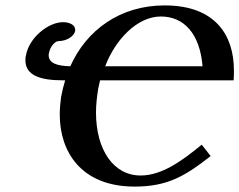

<svg xmlns="http://www.w3.org/2000/svg" viewBox="-20 -678 885 710"><path d="M726 -143C655 -85 580 -29 500 -29C399 -29 335 -125 335 -262C335 -289 338 -318 343 -349C345 -359 348 -372 350 -381H844C845 -394 845 -406 845 -418C845 -547 777 -658 589 -658C424 -658 300 -567 240 -433C194 -434 160 -443 160 -474C160 -476 160 -479 161 -481C165 -506 184 -526 196 -526C229 -526 255 -546 258 -564V-568C258 -586 237 -596 213 -596C158 -596 87 -538 76 -473C74 -466 74 -460 74 -455C74 -397 133 -381 213 -381H221C215 -362 210 -341 206 -320C203 -298 201 -276 201 -254C201 -117 280 12 478 12C598 12 664 -26 759 -101ZM575 -617C659 -617 719 -555 729 -433H369C405 -528 485 -617 575 -617Z"/></svg>

Font: Linux Libertine O
Style: Bold Italic
Weight: 700
Italic angle: -11.5°
Designer: Philipp H. Poll
Foundry: Philipp H. Poll
Version: Version 4.1.0